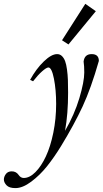

<svg xmlns="http://www.w3.org/2000/svg" viewBox="-124 -717 530 990"><path d="M229 -487.8 195.8 -509.3 315.9 -697.3 370.1 -659.2ZM-44.4 252.9Q-76.7 252.9 -90.3 238.3Q-104 223.6 -104 208.5Q-104 194.3 -93.8 180.4Q-83.5 166.5 -63.5 166.5Q-41 166.5 -28.3 184.6Q-17.6 200.7 -1.5 200.7Q28.8 200.7 58.8 170.4Q88.9 140.1 112.5 89.6Q136.2 39.1 150.9 -32.5Q165.5 -104 165.5 -181.2Q165.5 -253.4 154.1 -311.3Q142.6 -369.1 125.5 -369.1Q115.7 -369.1 93.5 -349.6Q71.3 -330.1 46.4 -297.9L31.2 -305.2Q62.5 -362.3 101.8 -400.1Q141.1 -438 170.4 -438Q185.1 -438 195.3 -428Q205.6 -418 211.7 -401.9Q217.8 -385.7 221.4 -358.9Q225.1 -332 226.1 -304.9Q227.1 -277.8 227.1 -238.8Q227.1 -129.9 211.4 -42.5Q259.8 -126 285.2 -210.9Q310.5 -295.9 310.5 -343.3Q310.5 -378.9 307.1 -399.4Q311.5 -438 348.6 -438Q385.7 -438 385.7 -402.8Q345.2 -261.2 302 -168.2Q258.8 -75.2 190.9 36.1Q155.3 94.2 118.4 140.4Q81.5 186.5 37.1 219.7Q-7.3 252.9 -44.4 252.9Z"/></svg>

Font: Elstob 14pt
Style: Italic
Weight: 400
Italic angle: -20°
Designer: Peter S. Baker
Version: Version 1.015